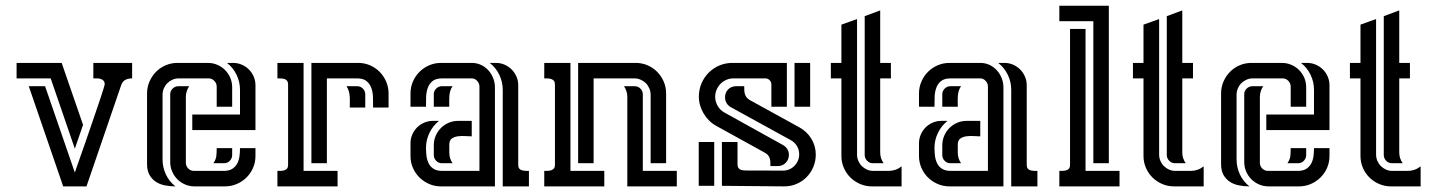

<svg xmlns="http://www.w3.org/2000/svg" viewBox="-20 -664 5104 684"><path d="M205.1 0 82.5 -356.9H140.6L246.6 -49.3Q248.5 -54.7 253.9 -70.6Q259.3 -86.4 267.3 -108.9Q275.4 -131.3 284.7 -158.4Q293.9 -185.5 303.5 -213.1Q313 -240.7 322 -267.1Q331.1 -293.5 337.9 -314.2Q344.7 -335 348.9 -348.1Q353 -361.3 353 -363.3Q353 -372.1 348.9 -376.5Q344.7 -380.9 338.6 -382.8Q332.5 -384.8 325.4 -384.8Q318.4 -384.8 312.5 -384.8V-439.9H450.7V-384.8Q437 -384.8 426.8 -379.6Q416.5 -374.5 411.6 -360.4L288.1 0ZM199.7 -439.9 275.9 -219.2 246.6 -134.3 160.6 -384.8H39.1V-439.9Z M752 -283.7V-355.5Q752 -367.2 743.4 -376Q734.9 -384.8 723.1 -384.8H616.7Q605 -384.8 594.5 -380.1Q584 -375.5 576.2 -367.7Q568.4 -359.9 563.7 -349.1Q559.1 -338.4 559.1 -326.7V-95.7Q559.1 -67.9 571 -42.5Q583 -17.1 605 0Q585.4 0 567.1 -3.7Q548.8 -7.3 534.9 -16.6Q521 -25.9 512.5 -41Q503.9 -56.2 503.9 -79.6V-331.1Q503.9 -353.5 512.5 -373.3Q521 -393.1 535.6 -408Q550.3 -422.9 570.1 -431.4Q589.8 -439.9 612.3 -439.9H720.2Q738.3 -439.9 754.2 -433.1Q770 -426.3 781.7 -414.6Q793.5 -402.8 800.3 -387Q807.1 -371.1 807.1 -353V-283.7ZM642.1 -84Q642.1 -72.3 650.6 -63.7Q659.2 -55.2 670.9 -55.2H776.9Q795.9 -55.2 807.1 -62.3Q818.4 -69.3 824.7 -80.8Q831.1 -92.3 833 -106.7Q835 -121.1 835 -136.2H890.1V-108.4Q890.1 -85.9 881.6 -66.2Q873 -46.4 858.2 -31.7Q843.3 -17.1 823.5 -8.5Q803.7 0 781.2 0H673.3Q655.3 0 639.4 -6.8Q623.5 -13.7 611.8 -25.4Q600.1 -37.1 593.3 -53Q586.4 -68.8 586.4 -86.9V-328.1Q586.4 -340.3 595.2 -348.6Q604 -356.9 615.7 -356.9H653.8Q648.4 -348.6 645.3 -338.9Q642.1 -329.1 642.1 -319.3ZM665 -255.9H835V-344.2Q835 -372.1 822.8 -397.5Q810.5 -422.9 788.6 -439.9H810.5Q826.7 -439.9 841.3 -433.6Q856 -427.2 866.7 -416.5Q877.4 -405.8 883.8 -391.1Q890.1 -376.5 890.1 -360.4V-200.7H665ZM740.2 -82.5Q749.5 -96.2 750.7 -108.4Q752 -120.6 752 -136.2H807.1V-111.8Q807.1 -100.1 798.8 -91.3Q790.5 -82.5 778.3 -82.5Z M1144.5 -384.8V-82.5H1089.4V-439.9H1255.9Q1278.3 -439.9 1298.1 -431.4Q1317.9 -422.9 1332.5 -408Q1347.2 -393.1 1355.7 -373.3Q1364.3 -353.5 1364.3 -331.1V-280.8H1309.1Q1309.1 -296.9 1308.8 -315.2Q1308.6 -333.5 1303.5 -348.9Q1298.3 -364.3 1286.6 -374.5Q1274.9 -384.8 1251.5 -384.8ZM968.3 -439.9H1061.5V-55.2H1182.6V0H968.3V-55.2Q974.1 -55.2 981 -55.4Q987.8 -55.7 993.4 -57.4Q999 -59.1 1002.7 -63.5Q1006.3 -67.9 1006.3 -76.7V-362.8Q1006.3 -371.6 1002.7 -376.2Q999 -380.9 993.4 -382.6Q987.8 -384.3 981.2 -384.5Q974.6 -384.8 968.3 -384.8ZM1226.1 -280.8Q1226.1 -291 1226.3 -300.8Q1226.6 -310.5 1225.8 -320.3Q1225.1 -330.1 1222.7 -339.1Q1220.2 -348.1 1214.4 -356.9H1252.4Q1264.2 -356.9 1272.7 -348.4Q1281.2 -339.8 1281.2 -328.1V-280.8Z M1688 -55.2V-356Q1688 -366.7 1679.9 -375.7Q1671.9 -384.8 1660.6 -384.8H1555.7Q1532.7 -384.8 1520.8 -375Q1508.8 -365.2 1503.7 -350.3Q1498.5 -335.4 1498 -317.6Q1497.6 -299.8 1497.6 -283.7H1442.4V-331.1Q1442.4 -353.5 1450.9 -373.3Q1459.5 -393.1 1474.4 -408Q1489.3 -422.9 1509 -431.4Q1528.8 -439.9 1551.3 -439.9H1660.6Q1678.2 -439.9 1693.4 -432.9Q1708.5 -425.8 1719.5 -413.8Q1730.5 -401.9 1736.8 -386Q1743.2 -370.1 1743.2 -353V0H1551.3Q1528.8 0 1509 -8.5Q1489.3 -17.1 1474.4 -31.7Q1459.5 -46.4 1450.9 -66.2Q1442.4 -85.9 1442.4 -108.4V-153.8Q1442.4 -169.9 1448.7 -184.6Q1455.1 -199.2 1465.8 -210Q1476.6 -220.7 1491.2 -227.1Q1505.9 -233.4 1522 -233.4H1543.9Q1522 -215.8 1509.8 -190.4Q1497.6 -165 1497.6 -137.2Q1497.6 -122.1 1499.5 -107.4Q1501.5 -92.8 1507.6 -81.1Q1513.7 -69.3 1525.1 -62.3Q1536.6 -55.2 1555.7 -55.2ZM1771 -344.2Q1771 -372.1 1758.8 -397.5Q1746.6 -422.9 1724.6 -439.9H1746.6Q1763.2 -439.9 1777.6 -433.6Q1792 -427.2 1802.7 -416.5Q1813.5 -405.8 1819.8 -391.4Q1826.2 -377 1826.2 -360.4V-76.7Q1826.2 -67.9 1829.8 -63.5Q1833.5 -59.1 1839.4 -57.4Q1845.2 -55.7 1851.8 -55.4Q1858.4 -55.2 1864.3 -55.2V0H1771ZM1660.6 -233.4V-178.2Q1651.9 -178.2 1638.2 -179.2Q1624.5 -180.2 1611.6 -178.5Q1598.6 -176.8 1589.6 -170.4Q1580.6 -164.1 1580.6 -148.9V-120.6Q1580.6 -99.1 1592.3 -82.5H1554.2Q1542 -82.5 1533.7 -91.3Q1525.4 -100.1 1525.4 -111.8V-146.5Q1525.4 -164.6 1532.2 -180.4Q1539.1 -196.3 1550.8 -208Q1562.5 -219.7 1578.4 -226.6Q1594.2 -233.4 1612.3 -233.4ZM1592.3 -356.9Q1586.4 -348.6 1584 -339.8Q1581.5 -331.1 1580.8 -321.8Q1580.1 -312.5 1580.3 -303Q1580.6 -293.5 1580.6 -283.7H1525.4V-328.1Q1525.4 -339.8 1533.9 -348.4Q1542.5 -356.9 1554.2 -356.9Z M2094.7 -384.8V-82.5H2039.6V-439.9H2244.6Q2267.1 -439.9 2286.9 -431.4Q2306.6 -422.9 2321.3 -408Q2335.9 -393.1 2344.5 -373.3Q2353 -353.5 2353 -331.1V-82.5H2297.9V-326.7Q2297.9 -338.4 2293.2 -349.1Q2288.6 -359.9 2280.8 -367.7Q2272.9 -375.5 2262.2 -380.1Q2251.5 -384.8 2239.7 -384.8ZM1918.9 -439.9H2012.2V-55.2H2132.8V0H1918.9V-55.2Q1924.8 -55.2 1931.6 -55.4Q1938.5 -55.7 1944.1 -57.6Q1949.7 -59.6 1953.4 -64Q1957 -68.4 1957 -76.7V-362.8Q1957 -371.6 1953.4 -376Q1949.7 -380.4 1944.1 -382.3Q1938.5 -384.3 1931.9 -384.5Q1925.3 -384.8 1918.9 -384.8ZM2214.8 -319.3Q2214.8 -329.1 2211.7 -338.9Q2208.5 -348.6 2203.1 -356.9H2241.2Q2252.9 -356.9 2261.5 -348.4Q2270 -339.8 2270 -328.1V-55.2H2391.1V0H2214.8Z M2551.8 -158.2H2607.4V-78.6Q2607.4 -69.8 2611.1 -65.2Q2614.7 -60.5 2620.1 -58.8Q2625.5 -57.1 2632.3 -56.9Q2639.2 -56.6 2645 -56.6L2769.5 -56.2Q2781.7 -56.2 2792.2 -60.8Q2802.7 -65.4 2810.5 -73.5Q2818.4 -81.5 2822.8 -92Q2827.1 -102.5 2827.1 -114.7Q2827.1 -130.4 2819.1 -143.8Q2811 -157.2 2797.4 -164.6L2583.5 -282.2Q2573.7 -287.6 2568.4 -296.9Q2563 -306.2 2563 -317.4Q2563 -334.5 2574.2 -345.7Q2585.4 -356.9 2602.5 -356.9H2631.3Q2631.3 -349.1 2631.6 -342Q2631.8 -335 2633.8 -328.6Q2635.7 -322.3 2639.9 -316.9Q2644 -311.5 2651.9 -307.1L2827.6 -210.4Q2854.5 -195.8 2870.4 -169.9Q2886.2 -144 2886.2 -113.3Q2886.2 -89.8 2877.4 -69.1Q2868.7 -48.3 2853.5 -33Q2838.4 -17.6 2817.9 -8.8Q2797.4 0 2773.9 0Q2717.8 0 2662.8 -1Q2607.9 -2 2551.8 -2ZM2724.6 -72.3Q2724.6 -79.6 2724.4 -86.7Q2724.1 -93.8 2722.2 -99.9Q2720.2 -106 2716.1 -111.1Q2711.9 -116.2 2704.6 -120.1L2531.2 -215.8Q2517.1 -223.6 2505.9 -234.9Q2494.6 -246.1 2486.6 -259.8Q2478.5 -273.4 2474.1 -288.6Q2469.7 -303.7 2469.7 -319.8Q2469.7 -344.7 2479 -366.7Q2488.3 -388.7 2504.6 -405Q2521 -421.4 2542.7 -430.7Q2564.5 -439.9 2589.4 -439.9H2783.2V-283.7H2728V-362.8Q2728 -372.1 2721.7 -378.4Q2715.3 -384.8 2706.1 -384.8H2592.8Q2579.6 -384.8 2567.6 -379.6Q2555.7 -374.5 2546.9 -365.5Q2538.1 -356.4 2533 -344.5Q2527.8 -332.5 2527.8 -319.3Q2527.8 -301.8 2536.9 -286.4Q2545.9 -271 2561.5 -262.7L2770 -147Q2779.3 -141.6 2784.9 -132.6Q2790.5 -123.5 2790.5 -112.8Q2790.5 -95.7 2779.1 -84Q2767.6 -72.3 2750.5 -72.3ZM2866.2 -439.9V-283.7H2810.5V-439.9ZM2469.2 -2V-158.2H2524.4V-2Z M2939.9 -439.9H2977.5V-576.2L3033.2 -596.2V-113.3Q3033.2 -101.6 3037.8 -90.8Q3042.5 -80.1 3050.3 -72.3Q3058.1 -64.5 3068.6 -59.8Q3079.1 -55.2 3090.8 -55.2H3146Q3171.4 -55.2 3191.9 -71.3V0H3086.4Q3064 0 3044.2 -8.5Q3024.4 -17.1 3009.5 -31.7Q2994.6 -46.4 2986.1 -66.2Q2977.5 -85.9 2977.5 -108.4V-384.8H2939.9ZM3115.7 -627V-439.9H3153.8V-384.8H3115.7V-120.6Q3115.7 -100.1 3127.9 -82.5H3089.4Q3077.6 -82.5 3069.1 -91.3Q3060.5 -100.1 3060.5 -111.8V-606.4Z M3499.5 -55.2V-356Q3499.5 -366.7 3491.5 -375.7Q3483.4 -384.8 3472.2 -384.8H3367.2Q3344.2 -384.8 3332.3 -375Q3320.3 -365.2 3315.2 -350.3Q3310.1 -335.4 3309.6 -317.6Q3309.1 -299.8 3309.1 -283.7H3253.9V-331.1Q3253.9 -353.5 3262.5 -373.3Q3271 -393.1 3285.9 -408Q3300.8 -422.9 3320.6 -431.4Q3340.3 -439.9 3362.8 -439.9H3472.2Q3489.7 -439.9 3504.9 -432.9Q3520 -425.8 3531 -413.8Q3542 -401.9 3548.3 -386Q3554.7 -370.1 3554.7 -353V0H3362.8Q3340.3 0 3320.6 -8.5Q3300.8 -17.1 3285.9 -31.7Q3271 -46.4 3262.5 -66.2Q3253.9 -85.9 3253.9 -108.4V-153.8Q3253.9 -169.9 3260.3 -184.6Q3266.6 -199.2 3277.3 -210Q3288.1 -220.7 3302.7 -227.1Q3317.4 -233.4 3333.5 -233.4H3355.5Q3333.5 -215.8 3321.3 -190.4Q3309.1 -165 3309.1 -137.2Q3309.1 -122.1 3311 -107.4Q3313 -92.8 3319.1 -81.1Q3325.2 -69.3 3336.7 -62.3Q3348.1 -55.2 3367.2 -55.2ZM3582.5 -344.2Q3582.5 -372.1 3570.3 -397.5Q3558.1 -422.9 3536.1 -439.9H3558.1Q3574.7 -439.9 3589.1 -433.6Q3603.5 -427.2 3614.3 -416.5Q3625 -405.8 3631.3 -391.4Q3637.7 -377 3637.7 -360.4V-76.7Q3637.7 -67.9 3641.4 -63.5Q3645 -59.1 3650.9 -57.4Q3656.7 -55.7 3663.3 -55.4Q3669.9 -55.2 3675.8 -55.2V0H3582.5ZM3472.2 -233.4V-178.2Q3463.4 -178.2 3449.7 -179.2Q3436 -180.2 3423.1 -178.5Q3410.2 -176.8 3401.1 -170.4Q3392.1 -164.1 3392.1 -148.9V-120.6Q3392.1 -99.1 3403.8 -82.5H3365.7Q3353.5 -82.5 3345.2 -91.3Q3336.9 -100.1 3336.9 -111.8V-146.5Q3336.9 -164.6 3343.8 -180.4Q3350.6 -196.3 3362.3 -208Q3374 -219.7 3389.9 -226.6Q3405.8 -233.4 3423.8 -233.4ZM3403.8 -356.9Q3397.9 -348.6 3395.5 -339.8Q3393.1 -331.1 3392.3 -321.8Q3391.6 -312.5 3391.8 -303Q3392.1 -293.5 3392.1 -283.7H3336.9V-328.1Q3336.9 -339.8 3345.5 -348.4Q3354 -356.9 3365.7 -356.9Z M3847.2 -561V-55.2H3968.3V0H3753.9V-55.2Q3759.8 -55.2 3766.6 -55.4Q3773.4 -55.7 3779.1 -57.4Q3784.7 -59.1 3788.3 -63.5Q3792 -67.9 3792 -76.7V-561ZM3930.2 -643.6V-82.5H3875V-588.4H3753.9V-643.6Z M4016.1 -439.9H4053.7V-576.2L4109.4 -596.2V-113.3Q4109.4 -101.6 4114 -90.8Q4118.7 -80.1 4126.5 -72.3Q4134.3 -64.5 4144.8 -59.8Q4155.3 -55.2 4167 -55.2H4222.2Q4247.6 -55.2 4268.1 -71.3V0H4162.6Q4140.1 0 4120.4 -8.5Q4100.6 -17.1 4085.7 -31.7Q4070.8 -46.4 4062.3 -66.2Q4053.7 -85.9 4053.7 -108.4V-384.8H4016.1ZM4191.9 -627V-439.9H4230V-384.8H4191.9V-120.6Q4191.9 -100.1 4204.1 -82.5H4165.5Q4153.8 -82.5 4145.3 -91.3Q4136.7 -100.1 4136.7 -111.8V-606.4Z M4578.1 -283.7V-355.5Q4578.1 -367.2 4569.6 -376Q4561 -384.8 4549.3 -384.8H4442.9Q4431.2 -384.8 4420.7 -380.1Q4410.2 -375.5 4402.3 -367.7Q4394.5 -359.9 4389.9 -349.1Q4385.3 -338.4 4385.3 -326.7V-95.7Q4385.3 -67.9 4397.2 -42.5Q4409.2 -17.1 4431.2 0Q4411.6 0 4393.3 -3.7Q4375 -7.3 4361.1 -16.6Q4347.2 -25.9 4338.6 -41Q4330.1 -56.2 4330.1 -79.6V-331.1Q4330.1 -353.5 4338.6 -373.3Q4347.2 -393.1 4361.8 -408Q4376.5 -422.9 4396.2 -431.4Q4416 -439.9 4438.5 -439.9H4546.4Q4564.5 -439.9 4580.3 -433.1Q4596.2 -426.3 4607.9 -414.6Q4619.6 -402.8 4626.5 -387Q4633.3 -371.1 4633.3 -353V-283.7ZM4468.3 -84Q4468.3 -72.3 4476.8 -63.7Q4485.4 -55.2 4497.1 -55.2H4603Q4622.1 -55.2 4633.3 -62.3Q4644.5 -69.3 4650.9 -80.8Q4657.2 -92.3 4659.2 -106.7Q4661.1 -121.1 4661.1 -136.2H4716.3V-108.4Q4716.3 -85.9 4707.8 -66.2Q4699.2 -46.4 4684.3 -31.7Q4669.4 -17.1 4649.7 -8.5Q4629.9 0 4607.4 0H4499.5Q4481.4 0 4465.6 -6.8Q4449.7 -13.7 4438 -25.4Q4426.3 -37.1 4419.4 -53Q4412.6 -68.8 4412.6 -86.9V-328.1Q4412.6 -340.3 4421.4 -348.6Q4430.2 -356.9 4441.9 -356.9H4480Q4474.6 -348.6 4471.4 -338.9Q4468.3 -329.1 4468.3 -319.3ZM4491.2 -255.9H4661.1V-344.2Q4661.1 -372.1 4648.9 -397.5Q4636.7 -422.9 4614.7 -439.9H4636.7Q4652.8 -439.9 4667.5 -433.6Q4682.1 -427.2 4692.9 -416.5Q4703.6 -405.8 4710 -391.1Q4716.3 -376.5 4716.3 -360.4V-200.7H4491.2ZM4566.4 -82.5Q4575.7 -96.2 4576.9 -108.4Q4578.1 -120.6 4578.1 -136.2H4633.3V-111.8Q4633.3 -100.1 4625 -91.3Q4616.7 -82.5 4604.5 -82.5Z M4789.1 -439.9H4826.7V-576.2L4882.3 -596.2V-113.3Q4882.3 -101.6 4887 -90.8Q4891.6 -80.1 4899.4 -72.3Q4907.2 -64.5 4917.7 -59.8Q4928.2 -55.2 4939.9 -55.2H4995.1Q5020.5 -55.2 5041 -71.3V0H4935.5Q4913.1 0 4893.3 -8.5Q4873.5 -17.1 4858.6 -31.7Q4843.8 -46.4 4835.2 -66.2Q4826.7 -85.9 4826.7 -108.4V-384.8H4789.1ZM4964.8 -627V-439.9H5002.9V-384.8H4964.8V-120.6Q4964.8 -100.1 4977.1 -82.5H4938.5Q4926.8 -82.5 4918.2 -91.3Q4909.7 -100.1 4909.7 -111.8V-606.4Z"/></svg>

Font: Isar CAT
Style: Regular
Weight: 400
Designer: Digitized by Peter Wiegel
Foundry: CAT-Fonts, Peter Wiegel
Version: Version 1.000; ttfautohint (v1.3)